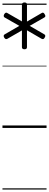

<svg xmlns="http://www.w3.org/2000/svg" viewBox="-20 -1039 398 1559"><path d="M179 -639Q158 -639 158 -656V-792L40 -724Q33 -720 26.5 -722Q20 -724 14 -734Q4 -752 18 -760L137 -829L18 -897Q12 -900 10.5 -907Q9 -914 14 -923Q20 -933 26.5 -935.5Q33 -938 40 -933L158 -865V-1002Q158 -1009 163 -1014Q168 -1019 179 -1019Q199 -1019 199 -1002V-864L318 -933Q325 -938 331.5 -935.5Q338 -933 343 -923Q355 -905 340 -897L221 -829L340 -760Q346 -757 347.5 -750Q349 -743 343 -734Q338 -724 331.5 -722Q325 -720 318 -724L199 -793V-656Q199 -639 179 -639ZM0 490H358V500H0ZM0 -20H358V0H0ZM0 -505H358V-500H0ZM0 -1010H358V-1000H0Z"/></svg>

Font: Playwrite ES Guides
Style: Regular
Weight: 400
Designer: Veronika Burian, José Scaglione
Foundry: TypeTogether
Version: Version 1.003